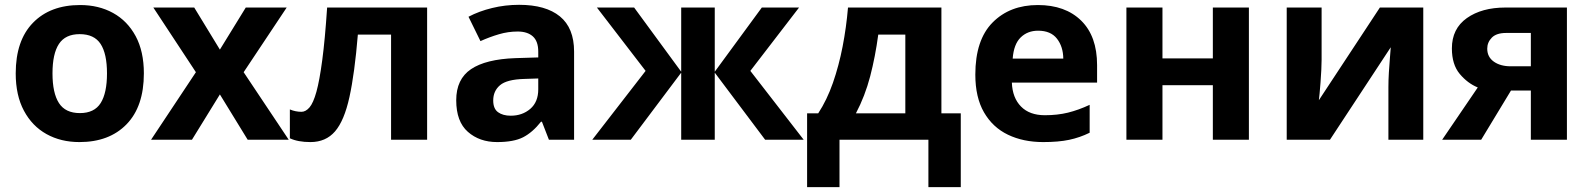

<svg xmlns="http://www.w3.org/2000/svg" viewBox="-20 -577 6569 793"><path d="M574.2 -273.9Q574.2 -137.2 502.7 -63.7Q431.2 9.8 308.1 9.8Q231.4 9.8 172.1 -23.2Q112.8 -56.2 78.9 -119.6Q44.9 -183.1 44.9 -273.9Q44.9 -409.7 116.2 -482.9Q187.5 -556.2 311 -556.2Q387.7 -556.2 447 -523.4Q506.3 -490.7 540.3 -427.7Q574.2 -364.7 574.2 -273.9ZM196.8 -273.9Q196.8 -192.9 223.4 -151.4Q250 -109.9 310.1 -109.9Q369.6 -109.9 395.8 -151.4Q421.9 -192.9 421.9 -273.9Q421.9 -355 395.5 -395.5Q369.1 -436 309.1 -436Q250 -436 223.4 -395.5Q196.8 -355 196.8 -273.9Z M789.1 -278.8 613.3 -545.9H782.2L888.2 -372.1L995.1 -545.9H1164.1L986.3 -278.8L1172.4 0H1002.9L888.2 -187L772.9 0H604Z M1744.1 0H1595.2V-434.1H1458Q1444.8 -273.9 1423.3 -176.3Q1401.9 -78.6 1363.8 -34.4Q1325.7 9.8 1262.2 9.8Q1210.4 9.8 1177.2 -5.9V-125Q1200.7 -115.2 1225.1 -115.2Q1242.7 -115.2 1258.3 -133.3Q1273.9 -151.4 1286.9 -198Q1299.8 -244.6 1311 -329.1Q1322.3 -413.6 1331.1 -545.9H1744.1Z M2124 -557.1Q2233.9 -557.1 2292.5 -509.3Q2351.1 -461.4 2351.1 -363.8V0H2247.1L2218.3 -74.2H2214.4Q2179.2 -29.8 2140.4 -10Q2101.6 9.8 2033.2 9.8Q1960.4 9.8 1912.4 -32.5Q1864.3 -74.7 1864.3 -163.1Q1864.3 -250 1925.3 -291.3Q1986.3 -332.5 2108.4 -336.9L2203.1 -339.8V-363.8Q2203.1 -406.7 2180.7 -426.8Q2158.2 -446.8 2118.2 -446.8Q2078.6 -446.8 2040.5 -435.5Q2002.4 -424.3 1964.4 -407.2L1915 -507.8Q1958.5 -530.8 2012.5 -543.9Q2066.4 -557.1 2124 -557.1ZM2203.1 -252.9 2145.5 -251Q2073.2 -249 2045.2 -225.1Q2017.1 -201.2 2017.1 -162.1Q2017.1 -127.9 2037.1 -113.5Q2057.1 -99.1 2089.4 -99.1Q2137.2 -99.1 2170.2 -127.4Q2203.1 -155.8 2203.1 -208Z M3280.3 -545.9 3079.1 -284.2 3299.3 0H3140.1L2932.1 -276.9V0H2793.5V-276.9L2585.4 0H2426.3L2646.5 -284.2L2445.3 -545.9H2599.1L2793.5 -280.8V-545.9H2932.1V-280.8L3126.5 -545.9Z M3868.2 -545.9V-108.9H3948.2V195.8H3814.5V0H3447.3V195.8H3313.5V-108.9H3359.4Q3395.5 -164.1 3420.2 -234.9Q3444.8 -305.7 3460.2 -385Q3475.6 -464.4 3482.4 -545.9ZM3719.2 -434.1H3607.4Q3595.2 -343.3 3574 -261.7Q3552.7 -180.2 3515.1 -108.9H3719.2Z M4266.6 -556.2Q4379.9 -556.2 4445.6 -491.7Q4511.2 -427.2 4511.2 -308.1V-235.8H4159.2Q4161.6 -172.9 4197 -137Q4232.4 -101.1 4295.4 -101.1Q4347.7 -101.1 4391.1 -111.8Q4434.6 -122.6 4480.5 -144V-28.8Q4439.9 -8.8 4395.8 0.5Q4351.6 9.8 4288.6 9.8Q4206.5 9.8 4143.3 -20.5Q4080.1 -50.8 4044.2 -112.8Q4008.3 -174.8 4008.3 -269Q4008.3 -412.1 4079.6 -484.1Q4150.9 -556.2 4266.6 -556.2ZM4267.6 -450.2Q4224.1 -450.2 4195.6 -422.4Q4167 -394.5 4162.6 -335H4371.6Q4371.1 -384.3 4345.5 -417.2Q4319.8 -450.2 4267.6 -450.2Z M4781.2 -545.9V-335.9H4989.3V-545.9H5138.2V0H4989.3V-225.1H4781.2V0H4632.3V-545.9Z M5438.5 -545.9V-330.1Q5438.5 -313.5 5437.3 -288.3Q5436 -263.2 5434.1 -237.3Q5432.1 -211.4 5430.2 -190.9Q5428.2 -170.4 5427.2 -163.1L5679.2 -545.9H5858.4V0H5714.4V-217.8Q5714.4 -244.6 5716.3 -277.1Q5718.3 -309.6 5720.7 -338.4Q5723.1 -367.2 5724.1 -381.8L5473.1 0H5294.4V-545.9Z M6097.7 0H5936.5L6083.5 -215.8Q6041.5 -232.9 6009 -271.7Q5976.6 -310.5 5976.6 -377Q5976.6 -458.5 6038.3 -502.2Q6100.1 -545.9 6197.8 -545.9H6451.7V0H6302.7V-203.1H6220.7ZM6122.6 -376Q6122.6 -341.8 6149.7 -322.5Q6176.8 -303.2 6219.7 -303.2H6302.7V-440.9H6200.7Q6160.6 -440.9 6141.6 -421.6Q6122.6 -402.3 6122.6 -376Z"/></svg>

Font: Open Sans
Style: Bold
Weight: 700
Designer: Monotype Design Team
Foundry: Monotype Imaging Inc.
Version: Version 3.000; ttfautohint (v1.8.4)